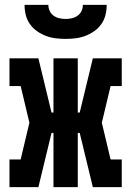

<svg xmlns="http://www.w3.org/2000/svg" viewBox="-20 -770 540 790"><path d="M19 0V-114H65L101 -265L65 -416H19V-530H138L192 -307H200V-530H300V-307H308L362 -530H481V-416H435L399 -265L435 -114H481V0H362L308 -223H300V0H200V-223H192L138 0ZM250 -610Q229 -610 208.5 -612.5Q188 -615 168.5 -622.5Q149 -630 132 -642Q115 -654 103 -671Q91 -688 86 -708.5Q81 -729 81 -750H179Q179 -737 184.5 -725Q190 -713 200.5 -705.5Q211 -698 224 -695Q237 -692 250 -692Q263 -692 276 -695Q289 -698 299.5 -705.5Q310 -713 315.5 -725Q321 -737 321 -750H419Q419 -729 414 -708.5Q409 -688 397 -671Q385 -654 368 -642Q351 -630 331.5 -622.5Q312 -615 291.5 -612.5Q271 -610 250 -610Z"/></svg>

Font: Iosevka Slab Heavy
Style: Regular
Weight: 900
Monospace: yes
Designer: Belleve Invis
Foundry: Belleve Invis
Version: Version 11.1.0; ttfautohint (v1.8.3)